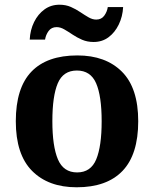

<svg xmlns="http://www.w3.org/2000/svg" viewBox="-20 -784 653 814"><path d="M305 10Q185 10 116 -59.5Q47 -129 47 -270Q47 -411 113 -480Q179 -549 308 -549Q428 -549 497 -480Q566 -411 566 -270Q566 -129 499.5 -59.5Q433 10 305 10ZM307 -53Q365 -53 388 -108.5Q411 -164 411 -270Q411 -377 387.5 -431Q364 -485 306 -485Q248 -485 225 -431Q202 -377 202 -270Q202 -164 225.5 -108.5Q249 -53 307 -53ZM377 -606Q350 -606 328 -615.5Q306 -625 287.5 -637.5Q269 -650 252.5 -659.5Q236 -669 220 -669Q198 -669 186 -652.5Q174 -636 171 -616H106Q108 -657 124.5 -690.5Q141 -724 168.5 -744Q196 -764 232 -764Q259 -764 280.5 -754.5Q302 -745 320.5 -732.5Q339 -720 355.5 -710.5Q372 -701 388 -701Q410 -701 422 -717.5Q434 -734 437 -754H502Q500 -714 483.5 -680Q467 -646 440 -626Q413 -606 377 -606Z"/></svg>

Font: Noto Serif Thai
Style: Bold
Weight: 700
Designer: Monotype Design Team
Foundry: Monotype Imaging Inc.
Version: Version 2.002; ttfautohint (v1.8.4.7-5d5b)